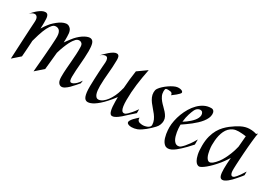

<svg xmlns="http://www.w3.org/2000/svg" viewBox="3 -1120 2439 1740"><g transform="rotate(30 1222.5 -250.0)"><path d="M398.9 -57.1 317.9 14.2Q327.1 -86.4 332.5 -154.3Q337.9 -222.2 340.8 -263.2Q344.2 -311.5 345.2 -338.9Q347.2 -370.6 343.3 -390.4Q339.4 -410.2 331.3 -421.1Q323.2 -432.1 312.7 -436Q302.2 -439.9 292 -439.9Q281.2 -439.9 272.7 -436Q264.2 -432.1 256.3 -424.1Q248.5 -416 240.7 -404.1Q232.9 -392.1 224.1 -376Q216.8 -361.8 208 -339.4Q200.7 -320.3 190.9 -290.5Q181.2 -260.7 169.9 -217.8V-209Q168.9 -185.5 167 -159.2Q165.5 -136.7 163.6 -108.4Q161.6 -80.1 159.2 -50.8L82 17.1Q87.4 -101.6 91.6 -179Q95.7 -256.3 98.1 -301.3Q101.1 -354 103 -381.8Q104.5 -414.6 94.2 -428.2Q84 -441.9 68.8 -441.9Q57.1 -441.9 43.7 -434.6Q30.3 -427.2 18.1 -416Q30.3 -429.7 45.2 -445.3Q60.1 -460.9 76.7 -474.1Q93.3 -487.3 110.6 -496.1Q127.9 -504.9 145 -504.9Q155.8 -504.9 163.3 -499.3Q170.9 -493.7 174.8 -481Q178.2 -472.2 179.2 -455.1Q180.2 -438 180.2 -416Q180.2 -401.9 179.7 -385.7Q179.2 -369.6 178.2 -353Q188.5 -370.1 198.2 -384.3Q208 -398.4 215.8 -408.2Q224.6 -419.9 232.9 -429.2Q252.9 -450.2 274.7 -467.5Q296.4 -484.9 317.1 -495.4Q337.9 -505.9 356.4 -508.3Q375 -510.7 389.2 -502Q398.9 -496.1 405.8 -488.3Q412.6 -480.5 416.7 -469.7Q420.9 -459 422.9 -444.1Q424.8 -429.2 424.8 -409.2Q424.8 -394 424.8 -379.2Q424.8 -364.3 423.8 -349.1Q435.1 -365.2 445.1 -378.9Q455.1 -392.6 463.4 -402.8Q472.7 -415 481 -424.8Q499.5 -445.8 519.3 -461.9Q539.1 -478 557.9 -488.3Q576.7 -498.5 592.8 -502.7Q608.9 -506.8 620.1 -503.9Q643.1 -498 651.1 -470Q659.2 -441.9 659.2 -394Q659.2 -357.4 656.7 -322.3Q654.3 -287.1 651.6 -253.2Q648.9 -219.2 646.5 -185.8Q644 -152.3 644 -119.1Q644 -96.2 647.7 -82.8Q651.4 -69.3 662.1 -66.9Q672.9 -65.9 686 -72.8Q697.3 -78.6 712.9 -93Q728.5 -107.4 747.1 -136.2L743.2 -106Q730 -91.3 712.6 -70.8Q695.3 -50.3 676.5 -32Q657.7 -13.7 638.4 -1.5Q619.1 10.7 602.1 8.8Q583.5 6.3 571.8 -12.5Q560.1 -31.2 560.1 -71.8Q560.1 -112.8 563.2 -153.1Q566.4 -193.4 569.6 -233.2Q572.8 -272.9 575.2 -312.7Q577.6 -352.5 576.2 -392.1Q575.2 -415.5 564.2 -425.8Q553.2 -436 539.1 -436Q520.5 -436 504.9 -421.9Q497.6 -414.6 487.3 -400.6Q477.1 -386.7 465.6 -364.3Q454.1 -341.8 441.7 -310.3Q429.2 -278.8 417 -236.8Q413.1 -190.9 408 -146.2Q402.8 -101.6 398.9 -57.1Z M1318.4 -126Q1294.9 -105.5 1279.8 -91.6Q1264.6 -77.6 1254.9 -69.3Q1243.7 -59.6 1237.3 -53.2Q1230 -45.9 1217.5 -34.9Q1205.1 -23.9 1190.7 -13.7Q1176.3 -3.4 1161.4 3.7Q1146.5 10.7 1134.3 9.8Q1114.3 8.8 1105.2 -25.6Q1096.2 -60.1 1096.2 -119.1V-166Q1079.1 -143.1 1063.7 -124.8Q1048.3 -106.4 1036.6 -93.8Q1022.9 -78.6 1011.2 -66.9Q986.8 -43 965.8 -27.1Q944.8 -11.2 927.2 -2.4Q909.7 6.3 896 9Q882.3 11.7 872.1 9.8Q862.3 7.8 854 0.5Q845.7 -6.8 839.8 -22.5Q834 -38.1 830.8 -63.2Q827.6 -88.4 828.1 -126Q828.6 -163.6 830.3 -200.9Q832 -238.3 833.7 -272Q835.4 -305.7 837.6 -333.7Q839.8 -361.8 841.3 -380.9Q842.8 -405.3 836.2 -420.2Q829.6 -435.1 813 -435.1Q803.2 -435.1 791 -429.4Q778.8 -423.8 763.2 -411.1Q774.9 -422.4 790.5 -438.2Q806.2 -454.1 823.5 -468.8Q840.8 -483.4 858.4 -493.7Q876 -503.9 891.1 -503.9Q902.8 -503.9 908.9 -497.8Q915 -491.7 917.7 -482.9Q920.4 -474.1 920.7 -464.1Q920.9 -454.1 920.9 -446.8Q920.9 -411.6 918.5 -377.2Q916 -342.8 913.1 -308.8Q910.2 -274.9 907.7 -241.2Q905.3 -207.5 905.3 -173.8Q905.3 -150.4 907.5 -128.7Q909.7 -106.9 915.5 -90.8Q921.4 -74.7 931.4 -65.7Q941.4 -56.6 957 -58.1Q977.5 -60.1 997.8 -75.2Q1018.1 -90.3 1036.1 -114.5Q1054.2 -138.7 1068.8 -169.4Q1083.5 -200.2 1092.3 -232.9Q1093.3 -236.8 1094.7 -242.2Q1095.7 -246.6 1097.4 -252Q1099.1 -257.3 1101.1 -264.2Q1104 -311.5 1109.1 -357.4Q1114.3 -403.3 1121.1 -449.2L1216.3 -517.1Q1198.2 -427.7 1187.7 -345.7Q1177.2 -263.7 1177.2 -182.1Q1177.2 -143.6 1180.9 -119.6Q1184.6 -95.7 1191.2 -83Q1197.8 -70.3 1207 -67.4Q1216.3 -64.5 1227.1 -67.9Q1236.8 -72.3 1250 -84.5Q1261.2 -94.7 1278.3 -114.3Q1295.4 -133.8 1318.4 -167ZM763.2 -411.1 760.3 -409.2Z M1578.1 -486.8Q1575.7 -481 1566.9 -472.2Q1559.6 -464.4 1545.2 -451.9Q1530.8 -439.5 1504.9 -420.9Q1505.4 -429.2 1502.7 -434.8Q1500 -440.4 1496.1 -443.4Q1491.7 -446.8 1486.3 -448.2Q1455.1 -454.1 1437 -448.2Q1432.6 -446.3 1430.4 -438.7Q1428.2 -431.2 1428.2 -419.9Q1428.2 -393.1 1438.2 -371.8Q1448.2 -350.6 1463.4 -332.3Q1478.5 -314 1496.1 -297.4Q1513.7 -280.8 1528.8 -263.4Q1543.9 -246.1 1554 -227.1Q1564 -208 1564 -185.1Q1564 -165.5 1555.9 -144.8Q1547.9 -124 1531.2 -106.9Q1517.1 -92.3 1500.7 -76.7Q1484.4 -61 1467 -46.9Q1449.7 -32.7 1431.6 -21Q1413.6 -9.3 1396 -2Q1366.2 8.8 1338.9 8.8Q1320.3 8.8 1306.6 3.4Q1293 -2 1290 -13.2Q1287.6 -22 1295.4 -34.9Q1303.2 -47.9 1314.9 -60.8Q1326.7 -73.7 1339.6 -85.2Q1352.5 -96.7 1359.9 -103Q1358.9 -79.6 1370.8 -69.6Q1382.8 -59.6 1409.2 -58.1Q1422.4 -57.1 1437 -59.8Q1451.7 -62.5 1464.1 -68.1Q1476.6 -73.7 1484.6 -82.5Q1492.7 -91.3 1492.2 -103Q1491.2 -130.4 1480.7 -153.1Q1470.2 -175.8 1454.8 -196Q1439.5 -216.3 1422.1 -235.6Q1404.8 -254.9 1389.9 -274.9Q1375 -294.9 1365 -317.4Q1355 -339.8 1355 -366.2Q1355 -377.4 1357.4 -387.7Q1359.9 -397.9 1366.2 -407.2Q1377.4 -423.8 1397 -441.9Q1416.5 -460 1438.5 -475.1Q1460.4 -490.2 1481.9 -500.7Q1503.4 -511.2 1519 -513.2Q1534.2 -515.1 1546.1 -513.4Q1558.1 -511.7 1565.9 -507.8Q1573.7 -503.9 1576.9 -498.3Q1580.1 -492.7 1578.1 -486.8Z M1916 -142.1Q1890.1 -112.8 1868.4 -90.6Q1846.7 -68.4 1830.1 -53.2Q1810.5 -35.6 1794.9 -22.9Q1752 11.2 1720.2 11.2Q1702.1 11.2 1689.2 1.7Q1676.3 -7.8 1667 -22.9Q1657.7 -38.1 1651.9 -57.1Q1646 -76.2 1642.8 -95.5Q1639.6 -114.7 1638.4 -132.3Q1637.2 -149.9 1637.2 -162.1Q1637.2 -194.8 1644.8 -232.9Q1652.3 -271 1666.7 -308.8Q1681.2 -346.7 1702.1 -381.6Q1723.1 -416.5 1750.2 -443.6Q1777.3 -470.7 1809.8 -486.8Q1842.3 -502.9 1879.9 -502.9Q1890.1 -502.9 1897 -499.3Q1903.8 -495.6 1908.2 -489.3Q1912.6 -482.9 1914.3 -475.1Q1916 -467.3 1916 -459Q1916 -437.5 1906.2 -416Q1896.5 -394.5 1880.1 -373.8Q1863.8 -353 1842.8 -333.3Q1821.8 -313.5 1799.1 -295.7Q1776.4 -277.8 1753.9 -262.2Q1731.4 -246.6 1712.9 -233.9V-223.1Q1712.9 -210.9 1714.1 -193.6Q1715.3 -176.3 1718.5 -157.5Q1721.7 -138.7 1727.1 -120.1Q1732.4 -101.6 1740.7 -86.9Q1749 -72.3 1760.5 -63.2Q1772 -54.2 1787.1 -54.2Q1793.9 -54.2 1801.3 -56.4Q1808.6 -58.6 1815.9 -64Q1828.6 -74.2 1844.7 -92.3Q1858.4 -107.9 1876.5 -132.8Q1894.5 -157.7 1916 -195.8ZM1825.2 -430.2Q1819.3 -437 1810.1 -439Q1800.8 -440.9 1790.3 -438Q1779.8 -435.1 1769.8 -426.8Q1759.8 -418.5 1752.9 -404.8Q1743.2 -385.3 1731.4 -348.9Q1719.7 -312.5 1714.8 -265.1Q1730.5 -274.4 1747.1 -286.6Q1763.7 -298.8 1779.1 -312.5Q1794.4 -326.2 1806.9 -341.1Q1819.3 -356 1826.4 -371.3Q1833.5 -386.7 1834 -401.6Q1834.5 -416.5 1825.2 -430.2Z M2444.8 -127Q2440.4 -120.1 2432.6 -110.6Q2424.8 -101.1 2417 -91.8Q2408.2 -81.1 2397.9 -69.8Q2385.3 -54.2 2370.6 -39.6Q2356 -24.9 2341.6 -13.4Q2327.1 -2 2313.5 4.9Q2299.8 11.7 2289.1 11.2Q2268.6 10.3 2260.7 -13.9Q2252.9 -38.1 2252.9 -84Q2252.9 -108.4 2254.4 -136.7Q2255.9 -165 2258.8 -200.2Q2248 -183.1 2238.3 -168.9Q2228.5 -154.8 2220.7 -144Q2211.9 -131.3 2203.1 -121.1Q2177.2 -89.4 2153.1 -64.9Q2128.9 -40.5 2108.6 -23.9Q2088.4 -7.3 2073 1.5Q2057.6 10.3 2048.8 11.2Q2040 12.2 2027.6 5.4Q2015.1 -1.5 2003.9 -21Q1992.7 -40.5 1984.6 -75.7Q1976.6 -110.8 1977.1 -167Q1977.5 -223.1 1989 -265.9Q2000.5 -308.6 2018.8 -340.6Q2037.1 -372.6 2059.6 -395.8Q2082 -418.9 2104 -436Q2149.4 -470.7 2191.2 -491.5Q2232.9 -512.2 2272.9 -513.2Q2286.1 -513.7 2298.8 -512.7Q2310.1 -511.7 2323 -509.5Q2335.9 -507.3 2347.7 -502.9L2361.8 -514.2Q2358.9 -500.5 2355.7 -477.1Q2352.5 -453.6 2349.6 -424.3Q2346.7 -395 2343.8 -361.8Q2340.8 -328.6 2338.6 -295.2Q2336.4 -261.7 2334.5 -230.2Q2332.5 -198.7 2331.3 -172.9Q2330.1 -147 2329.8 -128.9Q2329.6 -110.8 2330.1 -104Q2332.5 -76.2 2343 -65.9Q2353.5 -55.7 2372.1 -67.9Q2379.4 -73.7 2390.1 -86.4Q2399.4 -97.2 2412.8 -116Q2426.3 -134.8 2444.8 -165ZM2277.8 -438Q2231.4 -443.8 2201.7 -443.8Q2169.9 -443.8 2146.5 -433.6Q2123 -423.3 2106.4 -406Q2089.8 -388.7 2079.1 -366Q2068.4 -343.3 2062.3 -317.9Q2056.2 -292.5 2054 -266.1Q2051.8 -239.7 2051.8 -215.8Q2051.8 -207.5 2052.7 -193.4Q2053.7 -179.2 2056.4 -163.1Q2059.1 -147 2063.2 -130.4Q2067.4 -113.8 2074 -100.3Q2080.6 -86.9 2089.4 -78.4Q2098.1 -69.8 2109.9 -69.8Q2122.6 -69.8 2140.9 -83.7Q2159.2 -97.7 2185.1 -130.9Q2200.2 -151.4 2215.3 -180.2Q2228 -204.6 2242.4 -240.2Q2256.8 -275.9 2268.1 -323.2Z"/></g></svg>

Font: Quintessential
Style: Regular
Weight: 400
Designer: Astigmatic (AOETI)
Foundry: Astigmatic (AOETI)
Version: Version 1.000